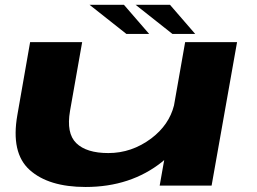

<svg xmlns="http://www.w3.org/2000/svg" viewBox="-20 -758 1050 784"><path d="M632 0 650.5 -104.5Q646.5 -101 642.5 -97.5Q513.5 5.5 329.5 5.5Q178.5 5.5 101 -64.2Q23.5 -134 51 -289L103 -586H315.5L266 -305.5Q250 -214 291.5 -173.5Q333 -133 422.5 -133Q518 -133 598 -193Q670.5 -248 690.5 -327.5L736 -586H948L844 0ZM684 -619.5 533.5 -738.5H674L777 -619.5ZM496 -619.5 345.5 -738.5H486L589 -619.5Z"/></svg>

Font: Anybody UltraExpanded Regular
Style: Bold Italic
Weight: 700
Width: 9
Italic angle: -10°
Designer: Tyler Finck
Foundry: Etcetera Type Company
Version: Version 1.010; ttfautohint (v1.8.3) -l 8 -r 50 -G 200 -x 14 